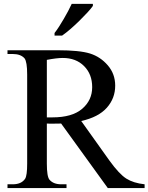

<svg xmlns="http://www.w3.org/2000/svg" viewBox="-20 -951 751 971"><path d="M711.3 0H525.1L289.2 -326.2Q263.1 -325.6 246.2 -325.6Q240 -325.6 232.1 -325.6Q224.1 -325.6 216.9 -326.2V-123.1Q216.9 -57.9 230.3 -42.1Q250.3 -19 289.2 -19H316.4V0H17.9V-19H44.6Q88.2 -19 107.2 -47.2Q117.4 -64.1 117.4 -123.1V-573.8Q117.4 -638.5 104.1 -655.9Q84.6 -677.9 44.6 -677.9H17.9V-696.9H270.8Q382.6 -696.9 435.4 -680.3Q488.2 -663.6 525.4 -620.3Q562.6 -576.9 562.6 -517.9Q562.6 -453.8 520.3 -406.2Q477.9 -358.5 390.8 -339L533.8 -138.5Q583.1 -70.3 619 -47.7Q654.9 -25.1 711.3 -19ZM216.9 -357.4Q226.2 -357.4 233.6 -357.4Q241 -357.4 245.1 -357.4Q345.1 -357.4 395.6 -400.8Q446.2 -444.1 446.2 -510.3Q446.2 -575.9 405.1 -616.9Q364.1 -657.9 297.4 -657.9Q267.2 -657.9 216.9 -648.2ZM255.9 -784.1Q267.2 -798.5 279 -816.9Q290.8 -835.4 302.3 -855.1Q313.8 -874.9 324.4 -894.6Q334.9 -914.4 342.6 -931.3H449.7V-921Q440.5 -907.7 422.3 -887.9Q404.1 -868.2 382.3 -846.7Q360.5 -825.1 337.2 -804.9Q313.8 -784.6 293.8 -770.8H255.9Z"/></svg>

Font: MM Jasmine
Style: Regular
Weight: 400
Designer: Khon Soe Zaw Thu
Version: Version 1.00 July 11, 2016, initial release